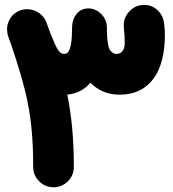

<svg xmlns="http://www.w3.org/2000/svg" viewBox="-20 -688 711 791"><path d="M200.2 83.5C223.1 83.5 243.2 75.2 259.8 59.1C275.9 42.5 284.2 22.9 284.2 0C284.2 -117.2 274.9 -210.4 257.3 -298.3C297.9 -301.8 329.1 -319.8 352.5 -347.2C381.8 -317.4 420.9 -297.9 472.2 -297.9C600.6 -297.9 659.2 -397.9 659.2 -542.5C659.2 -551.8 659.2 -559.6 658.7 -564.9C658.2 -570.3 657.7 -578.6 656.2 -590.8C653.8 -613.8 644 -632.8 627 -647.9C609.9 -663.1 589.8 -669.4 566.9 -667.5C543.9 -665.5 525.4 -655.8 510.3 -638.2C495.1 -620.6 488.3 -600.1 490.2 -577.1C491.7 -560.5 492.7 -547.9 493.2 -539.1C493.7 -530.3 493.7 -520 493.7 -508.3C493.7 -477.5 476.1 -465.8 460 -465.8C448.7 -465.8 439.9 -471.7 432.6 -482.9C425.3 -494.1 421.4 -520 420.4 -560.1V-573.7C420.4 -594.7 413.1 -613.3 398.4 -628.9C383.8 -644 366.7 -652.3 346.7 -653.3H346.2H343.8C323.2 -653.3 307.1 -645.5 294.9 -629.9C282.7 -614.3 276.9 -595.7 276.9 -573.7C276.9 -482.9 262.2 -465.8 244.1 -465.8C238.3 -465.8 232.4 -468.3 227.1 -472.7C221.7 -477.1 214.4 -488.8 206.1 -506.8C197.8 -524.9 186 -553.7 171.9 -594.2C167.5 -606 161.1 -616.2 152.3 -625C130.4 -647 96.7 -656.2 65.4 -646C46.9 -639.6 32.2 -628.4 22 -611.8C11.7 -594.7 7.3 -577.1 9.8 -558.1C10.3 -551.3 11.2 -544.9 13.7 -538.6C18.1 -525.4 22.9 -512.7 27.3 -500.5C87.9 -317.9 116.7 -214.4 116.7 0C116.7 22.9 125 42.5 141.6 59.1C157.7 75.2 177.2 83.5 200.2 83.5Z"/></svg>

Font: Mikhak Black
Style: Regular
Weight: 900
Designer: Amin Abedi
Version: Version 3.2